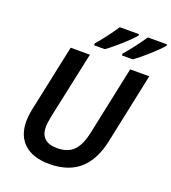

<svg xmlns="http://www.w3.org/2000/svg" viewBox="-166 -1060 1062 1192"><g transform="rotate(20 365.5 -464.0)"><path d="M491 -790V-778H563C614 -814 702 -893 731 -929V-938H604C574 -892 525 -828 491 -790ZM307 -790V-778H378C429 -814 518 -893 546 -929V-938H419C389 -892 340 -828 307 -790ZM297 10C480 10 564 -95 597 -249L695 -714H569L473 -260C450 -153 407 -99 308 -99C235 -99 199 -135 199 -198C199 -217 203 -244 208 -270L303 -714H176L82 -271C76 -242 73 -212 73 -190C73 -67 149 10 297 10Z"/></g></svg>

Font: Noto Sans SemiBold
Style: Italic
Weight: 600
Italic angle: -12°
Designer: Monotype Design Team
Foundry: Monotype Imaging Inc.
Version: Version 2.013